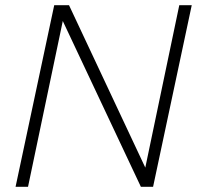

<svg xmlns="http://www.w3.org/2000/svg" viewBox="-20 -720 759 740"><path d="M40 0 189 -700H246L540 -74L671 -700H719L570 0H523L222 -639L88 0Z"/></svg>

Font: Red Hat Text
Style: Italic
Weight: 300
Italic angle: -12°
Designer: Pentagram, MCKL
Foundry: Pentagram, MCKL
Version: Version 1.023